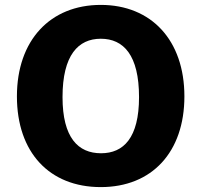

<svg xmlns="http://www.w3.org/2000/svg" viewBox="-20 -753 821 783"><path d="M391 10C600 10 732 -133 732 -360C732 -589 597 -733 391 -733C185 -733 49 -589 49 -360C49 -132 181 10 391 10ZM392 -128C299 -128 235 -191 235 -357C235 -528 299 -595 391 -595C484 -595 547 -528 547 -357C547 -191 484 -128 392 -128Z"/></svg>

Font: United Sans ExtraBold
Style: Regular
Weight: 800
Designer: Pablo Impallari, Rodrigo Fuenzalida (Modified by Dan O. Williams)
Version: Version 1.000;PS 001.000;hotconv 1.0.88;makeotf.lib2.5.64775